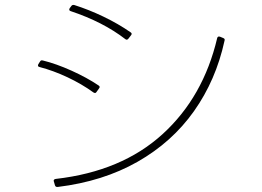

<svg xmlns="http://www.w3.org/2000/svg" viewBox="-20 -756 1040 762"><path d="M498 -628Q506 -623 500 -616L490 -603Q484 -595 477 -601Q389 -669 260 -712Q256 -713 255 -716.5Q254 -720 257 -724L263 -732Q267 -738 275 -736Q332 -718 390.5 -690Q449 -662 498 -628ZM209 -14H207Q200 -14 198 -21L194 -35L193 -38Q193 -45 202 -46Q463 -76 625 -223.5Q787 -371 842 -605Q843 -609 846 -610.5Q849 -612 854 -610L866 -605Q874 -602 871 -594Q837 -438 750 -315Q663 -192 526 -114Q389 -36 209 -14ZM132 -501 139 -512Q141 -515 143 -516Q145 -517 150 -516Q203 -503 264 -475.5Q325 -448 371 -417Q379 -412 373 -405L363 -391Q359 -384 351 -389Q304 -423 247.5 -449.5Q191 -476 137 -490Q132 -491 131 -494Q130 -497 132 -501Z"/></svg>

Font: LINE Seed JP_TTF Thin
Style: Regular
Weight: 250
Designer: LY Corporation & Fontrix & Fontworks
Version: Version 1.008